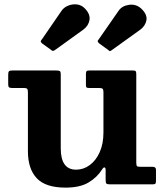

<svg xmlns="http://www.w3.org/2000/svg" viewBox="-20 -842 755 877"><path d="M211.5 -615.5 172.5 -643.5Q165.5 -649.5 166.2 -653.8Q167 -658 173 -664.5L261 -792.5Q271.5 -808 290.8 -816Q310 -824 331 -821.8Q352 -819.5 367.5 -803.5Q393 -777.5 388.8 -751Q384.5 -724.5 361 -707L235.5 -616.5Q227 -610.5 223 -609.5Q219 -608.5 211.5 -615.5ZM473.5 -614.5 434 -643Q427 -649 426.2 -652.8Q425.5 -656.5 431.5 -663L521.5 -792.5Q537 -815.5 569.8 -820Q602.5 -824.5 626.5 -801.5Q653.5 -775 648.8 -749.5Q644 -724 621.5 -707L490 -612.5Q484 -608 481.2 -608.8Q478.5 -609.5 473.5 -614.5ZM107.5 -151V-421.5Q107.5 -432 104.2 -436Q101 -440 91 -440H37Q26 -440 21.8 -442.8Q17.5 -445.5 17.5 -456.5V-500.5Q17.5 -512.5 20.8 -516.2Q24 -520 35.5 -520H238Q249.5 -520 253.5 -517.2Q257.5 -514.5 257.5 -502.5V-164.5Q257.5 -67 327.5 -67Q361.5 -67 390 -88Q418.5 -109 435.5 -147.2Q452.5 -185.5 452.5 -237V-421Q452.5 -432.5 448.8 -436.2Q445 -440 434 -440H389Q380 -440 376.2 -442Q372.5 -444 372.5 -453V-503Q372.5 -513 375 -516.5Q377.5 -520 387 -520H588Q597.5 -520 600 -516.5Q602.5 -513 602.5 -503V-98.5Q602.5 -85.5 606.2 -82.8Q610 -80 623 -80H677.5Q692.5 -80 692.5 -66.5V-18Q692.5 -7.5 690.2 -3.8Q688 0 678 0H481.5Q468.5 0 465.5 -4Q462.5 -8 462.5 -21V-67Q462.5 -75 458 -77Q453.5 -79 447 -69Q423.5 -31.5 384 -8.2Q344.5 15 279.5 15Q188 15 147.8 -28Q107.5 -71 107.5 -151Z"/></svg>

Font: Besley*
Style: Bold
Weight: 700
Designer: Owen Earl
Foundry: indestructible type*
Version: Version 2.000; ttfautohint (v1.8.3)